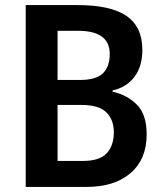

<svg xmlns="http://www.w3.org/2000/svg" viewBox="-20 -734 644 754"><path d="M286 -714Q414 -714 476.5 -671.5Q539 -629 539 -538Q539 -472 507 -431Q475 -390 422 -379V-374Q480 -361 518 -322.5Q556 -284 556 -206Q556 -109 493 -54.5Q430 0 320 0H81V-714ZM294 -420Q358 -420 384.5 -446.5Q411 -473 411 -522Q411 -613 287 -613H206V-420ZM206 -322V-102H306Q371 -102 399 -132Q427 -162 427 -215Q427 -264 397.5 -293Q368 -322 299 -322Z"/></svg>

Font: Noto Sans Georgian SemiCondensed SemiBold
Style: Regular
Weight: 600
Width: 4
Designer: Monotype Design Team, Akaki Razmadze
Foundry: Google LLC
Version: Version 2.005; ttfautohint (v1.8.4.7-5d5b)